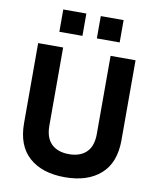

<svg xmlns="http://www.w3.org/2000/svg" viewBox="-98 -986 886 1076"><g transform="rotate(10 345.0 -448.0)"><path d="M387.2 -783.2V-910.2H517.1V-783.2ZM173.8 -783.2V-910.2H305.2V-783.2ZM345.2 14.2Q215.3 14.2 141.6 -51.3Q67.9 -116.7 67.9 -245.1V-700.2H210V-255.9Q210 -186 245.8 -151.6Q281.7 -117.2 345.2 -117.2Q408.7 -117.2 444.3 -151.6Q480 -186 480 -255.9V-700.2H622.1V-245.1Q622.1 -116.7 547.9 -51.3Q473.6 14.2 345.2 14.2Z"/></g></svg>

Font: SUSE
Style: Bold
Weight: 700
Designer: Rene Bieder
Foundry: SUSE
Version: Version 1.000